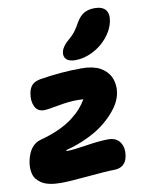

<svg xmlns="http://www.w3.org/2000/svg" viewBox="-98 -911 829 1061"><g transform="rotate(-10 316.5 -380.5)"><path d="M354 -575.2Q318.8 -575.2 303.2 -590.3Q287.6 -605.5 293 -631.8Q299.3 -662.1 335 -691.9Q357.9 -710.4 372.3 -729.2Q386.7 -748 403.8 -778.8Q423.3 -812.5 447.8 -826.2Q472.2 -839.8 506.8 -839.8Q549.3 -839.8 567.9 -817.9Q586.4 -795.9 578.1 -752.9Q568.4 -705.6 533.4 -664.3Q498.5 -623 450.2 -599.1Q401.9 -575.2 354 -575.2ZM155.8 79.1Q121.1 79.1 94.2 73.2Q67.4 67.4 50.3 56.4Q33.2 45.4 22.2 31.7Q11.2 18.1 7.1 0.5Q2.9 -17.1 2.9 -34.2Q2.9 -51.3 6.8 -70.8Q25.4 -159.7 89.8 -175.8Q147.9 -191.4 194.1 -212.6Q240.2 -233.9 271.5 -258.1Q302.7 -282.2 323 -305.2Q343.3 -328.1 358.9 -355Q349.1 -356 321.8 -356Q277.3 -356 215.6 -344.5Q153.8 -333 134.8 -333Q98.1 -333 83.3 -365Q68.4 -397 77.1 -440.9Q82.5 -467.8 96.9 -483.2Q111.3 -498.5 142.1 -504.9Q263.7 -524.9 378.9 -524.9Q410.6 -524.9 436.8 -519.3Q462.9 -513.7 481.2 -503.7Q499.5 -493.7 513.4 -480Q527.3 -466.3 535.2 -450.9Q543 -435.5 546.9 -418.2Q550.8 -400.9 550.5 -384.3Q550.3 -367.7 546.9 -351.1Q542.5 -328.6 529.1 -302.7Q515.6 -276.9 488.8 -246.8Q461.9 -216.8 426 -189.5Q390.1 -162.1 335.7 -136.5Q281.2 -110.8 216.8 -94.2Q216.8 -88.9 220.2 -88.9Q255.4 -88.9 330.6 -100.8Q405.8 -112.8 455.1 -112.8Q501.5 -112.8 522.2 -80.8Q543 -48.8 533.2 -1Q527.8 27.3 508.8 43.2Q489.7 59.1 457 59.1Q418.9 59.1 312 69.1Q205.1 79.1 155.8 79.1Z"/></g></svg>

Font: Shantell Sans Irregular
Style: Italic
Weight: 800
Italic angle: -11.31°
Designer: Stephen Nixon, Anya Danilova, Shantell Martin
Foundry: Arrow Type
Version: Version 1.006;[9816181b4]